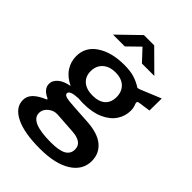

<svg xmlns="http://www.w3.org/2000/svg" viewBox="-263 -861 1150 1150"><g transform="rotate(45 312.0 -286.0)"><path d="M91 139C139 163 207.7 175 297 175C383.7 175 450.8 159.8 498.5 129.5C546.2 99.2 570 58.3 570 7C570 -35 554.7 -69 524 -95C493.3 -121 447 -136 385 -140L273 -147C236.3 -149 211.2 -151.8 197.5 -155.5C183.8 -159.2 177 -165.3 177 -174C177 -190.7 200.7 -200 248 -202C264 -200.7 278.3 -200 291 -200C341 -200 383.3 -207.8 418 -223.5C452.7 -239.2 478.7 -260 496 -286C513.3 -312 522 -340.7 522 -372C522 -388.7 518.7 -404.3 512 -419C510.7 -424.3 510 -427.7 510 -429C510 -432.3 511.5 -435 514.5 -437C517.5 -439 522.7 -440.3 530 -441C532.7 -441.7 547 -443.7 573 -447L600 -451L601 -554L482 -505C468 -499 458.7 -496 454 -496C452.7 -496 451.7 -496.3 451 -497C430.3 -510.3 408.5 -520.5 385.5 -527.5C362.5 -534.5 334.3 -538 301 -538C229.7 -538 171.5 -523.2 126.5 -493.5C81.5 -463.8 59 -423 59 -371C59 -339.7 67.5 -311 84.5 -285C101.5 -259 127.3 -237.7 162 -221C129.3 -215 104.3 -204.5 87 -189.5C69.7 -174.5 61 -157.7 61 -139C61 -124.3 65.7 -111.3 75 -100C84.3 -88.7 97.3 -79.3 114 -72C118 -70 120 -68 120 -66C120 -64 118 -62.3 114 -61C82.7 -47.7 59 -32.8 43 -16.5C27 -0.2 19 19 19 41C19 82.3 43 115 91 139ZM376 -298C357.3 -281.3 330.3 -273 295 -273C260.3 -273 233.2 -281.5 213.5 -298.5C193.8 -315.5 184 -338.7 184 -368C184 -398.7 194 -423.2 214 -441.5C234 -459.8 261 -469 295 -469C329.7 -469 356.5 -459.8 375.5 -441.5C394.5 -423.2 404 -398.7 404 -368C404 -338 394.7 -314.7 376 -298ZM418.5 84C397.5 96 363.7 102 317 102C259 102 215.3 95.8 186 83.5C156.7 71.2 142 52.3 142 27C142 7 150.8 -10.3 168.5 -25C186.2 -39.7 206 -46.3 228 -45L362 -36C420.7 -32 450 -10.3 450 29C450 53.7 439.5 72 418.5 84ZM300 -692 369 -618H474L344 -747H257L124 -618H224Z"/></g></svg>

Font: Morrison SemiBold
Style: Regular
Weight: 600
Designer: Pablo Impallari, Rodrigo Fuenzalida (Modified by Dan O. Williams)
Version: Version 0.030; ttfautohint (v1.8.1)